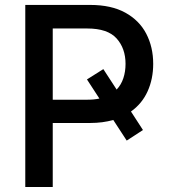

<svg xmlns="http://www.w3.org/2000/svg" viewBox="-20 -747 684 767"><path d="M190.7 0H81V-727.3H340.2Q424.7 -727.3 480.6 -696.4Q536.6 -665.5 564.3 -612.2Q592 -558.9 592 -491.8Q592 -431.8 569.8 -382.5Q547.6 -333.1 503.2 -301.5L551.1 -227.6L486.2 -185.4L432.5 -267.8Q390.6 -255.7 339.8 -255.7H190.7ZM329.9 -348.7Q355.5 -348.7 377.1 -353.3L327.4 -429.7L392.8 -470.9L446 -389.2Q464.1 -408.4 472.8 -434.7Q481.5 -460.9 481.5 -491.8Q481.5 -553.6 445.8 -593.4Q410.2 -633.2 328.5 -633.2H190.7V-348.7Z"/></svg>

Font: Linik Sans Medium
Style: Regular
Weight: 500
Designer: Rasmus Andersson (font), Cristiano Sobral (main changes)
Foundry: rsms
Version: Version 3.018;June 1, 2022;FontCreator 14.0.0.2814 64-bit; t